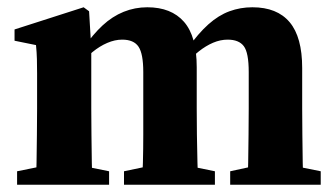

<svg xmlns="http://www.w3.org/2000/svg" viewBox="-20 -508 923 528"><path d="M27 0V-37L116 -55H191L280 -37V0ZM78 0Q80 -24 80.5 -61Q81 -98 81.5 -138Q82 -178 82 -210V-257Q82 -286 82 -306.5Q82 -327 81.5 -345.5Q81 -364 79 -384L20 -396V-427L210 -488L225 -477L231 -375V-371V-210Q231 -178 231.5 -138Q232 -98 232.5 -61Q233 -24 235 0ZM321 0V-37L407 -55H483L571 -37V0ZM370 0Q372 -24 373 -61Q374 -98 374 -137.5Q374 -177 374 -210V-310Q374 -360 361 -379.5Q348 -399 316 -399Q296 -399 275 -390Q254 -381 234.5 -365Q215 -349 199 -330L195 -375H209Q235 -413 262 -438Q289 -463 320 -475.5Q351 -488 385 -488Q451 -488 486 -448Q521 -408 521 -323V-210Q521 -177 521.5 -137.5Q522 -98 523 -61Q524 -24 525 0ZM613 0V-37L696 -55H773L862 -37V0ZM660 0Q662 -24 662.5 -61Q663 -98 663.5 -137.5Q664 -177 664 -210V-310Q664 -363 650.5 -381Q637 -399 606 -399Q586 -399 566 -390.5Q546 -382 526.5 -366.5Q507 -351 488 -329L483 -375H496Q525 -416 553 -441Q581 -466 611 -477Q641 -488 674 -488Q742 -488 776.5 -447Q811 -406 811 -321V-210Q811 -177 811.5 -137.5Q812 -98 812.5 -61Q813 -24 815 0Z"/></svg>

Font: Source Serif 4 36pt
Style: Bold
Weight: 700
Designer: Frank Grießhammer
Foundry: Adobe Systems Incorporated
Version: Version 4.004;hotconv 1.0.116;makeotfexe 2.5.65601